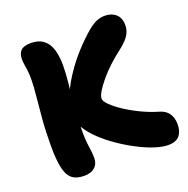

<svg xmlns="http://www.w3.org/2000/svg" viewBox="-129 -835 951 970"><g transform="rotate(-20 347.0 -350.5)"><path d="M613 11Q585 11 544 -2Q503 -15 457.5 -38.5Q412 -62 368 -92Q324 -122 288 -156Q252 -190 231 -225Q230 -226 229 -227Q229 -210 229 -193Q229 -170 230.5 -151.5Q232 -133 234.5 -117.5Q237 -102 238.5 -87Q240 -72 240 -56Q240 -24 219 -6Q198 12 163 12Q121 12 97.5 -7Q74 -26 64.5 -70Q55 -114 55 -187Q55 -263 60.5 -330.5Q66 -398 71.5 -451Q77 -504 77 -537Q77 -568 74.5 -587Q72 -606 69.5 -620.5Q67 -635 67 -650Q67 -679 82.5 -695Q98 -711 137 -711Q175 -711 198 -695.5Q221 -680 232.5 -656Q244 -632 248 -604Q252 -576 252 -552Q252 -509 246 -452Q245 -438 243 -424Q261 -462 287 -500Q321 -551 362 -595.5Q403 -640 442 -673Q470 -696 491.5 -704.5Q513 -713 535 -713Q571 -713 594 -692.5Q617 -672 617 -633Q617 -602 599.5 -576.5Q582 -551 542 -521Q513 -499 483.5 -471.5Q454 -444 430 -415.5Q406 -387 391.5 -363Q377 -339 377 -324Q377 -311 399 -289Q421 -267 457.5 -243Q494 -219 539 -197.5Q584 -176 629 -163Q661 -154 677.5 -131Q694 -108 694 -72Q694 -34 675.5 -11.5Q657 11 613 11Z"/></g></svg>

Font: Shantell Sans Light ExtraBold
Style: Regular
Weight: 800
Version: Version 1.011;[c5ecc13dd]